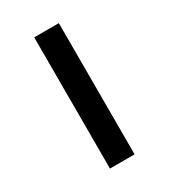

<svg xmlns="http://www.w3.org/2000/svg" viewBox="-131 -555 546 621"><g transform="rotate(-30 142.0 -245.0)"><path d="M96 -490H188V0H96Z"/></g></svg>

Font: Fahkwang
Style: Regular
Weight: 400
Version: Version 1.000; ttfautohint (v1.6)